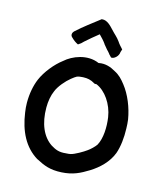

<svg xmlns="http://www.w3.org/2000/svg" viewBox="-137 -1077 1002 1170"><g transform="rotate(15 364.0 -492.0)"><path d="M515 -690C488 -706 451 -721 408 -712C331 -746 241 -709 196 -668C149 -633 100 -572 77 -518C59 -475 49 -423 49 -366C49 -346 51 -325 54 -305C70 -192 114 -101 200 -49H201C250 -23 290 -6 362 -10C433 -14 476 -36 528 -68C581 -101 631 -148 655 -210C671 -255 677 -313 675 -370C675 -389 673 -409 671 -426C659 -498 629 -573 587 -626C565 -654 547 -674 515 -690ZM408 -589C413 -586 416 -582 429 -584C488 -560 538 -488 550 -408C559 -347 556 -275 531 -230C522 -216 497 -192 482 -182C462 -167 411 -137 387 -132C381 -131 371 -129 360 -129H359C315 -124 293 -134 263 -152C204 -191 171 -267 171 -368C171 -408 178 -446 191 -475C204 -509 242 -553 270 -575C283 -586 294 -593 301 -597C319 -605 359 -606 378 -601L390 -597C393 -597 395 -595 398 -594ZM214 -820C230 -804 243 -796 255 -790L257 -789L259 -790C271 -797 279 -804 289 -815C317 -839 340 -860 370 -883C386 -867 401 -851 413 -834V-833L437 -804C443 -798 449 -792 456 -783V-782L473 -764H474C491 -761 519 -784 520 -811L526 -829L524 -831C511 -846 503 -853 492 -870C474 -895 458 -906 438 -928C419 -948 393 -979 360 -975H359H358C308 -936 261 -902 214 -859C207 -852 197 -834 214 -820Z"/></g></svg>

Font: Hussar Pisanka
Style: Sbd
Weight: 600
Designer: Robert Jablonski
Foundry: Cannot Into Space Fonts
Version: Version 1.070